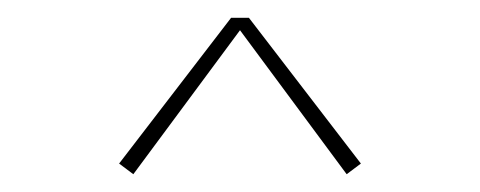

<svg xmlns="http://www.w3.org/2000/svg" viewBox="-20 -688 540 216"><path d="M130 -492 114 -504 240 -668H260L386 -504L370 -492L250 -654Z"/></svg>

Font: Zed Mono Thin
Style: Regular
Weight: 100
Monospace: yes
Designer: Belleve Invis
Foundry: Belleve Invis
Version: Version 1.0.0; ttfautohint (v1.8.4)